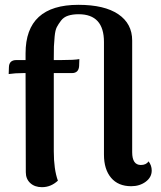

<svg xmlns="http://www.w3.org/2000/svg" viewBox="-20 -762 666 796"><path d="M596 -93Q609 -76 609 -55Q609 -27 584 -8.5Q559 10 524 10Q470 10 440.5 -25Q411 -60 411 -121V-588Q411 -703 306 -703Q281 -703 262.5 -697Q244 -691 233 -676.5Q222 -662 215.5 -649.5Q209 -637 206.5 -610.5Q204 -584 203.5 -569Q203 -554 203 -520V-513H233Q289 -513 309 -517L308 -488Q306 -459 278 -459H203V-135Q203 -60 220 -13Q191 14 154 14Q124 14 105.5 -3Q87 -20 87 -48L86 -459H76Q42 -459 16 -455L17 -484Q18 -513 48 -513H86V-541Q86 -742 305 -742Q413 -742 470.5 -703Q528 -664 528 -594V-131Q528 -78 564 -78Q586 -78 596 -93Z"/></svg>

Font: Arima Koshi Semi Bold
Style: Regular
Weight: 600
Designer: Joana Correia and Natanael Gama
Foundry: NDISCOVER
Version: Version 1.019;PS 001.019;hotconv 1.0.88;makeotf.lib2.5.64775